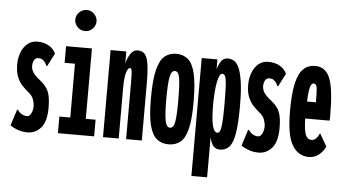

<svg xmlns="http://www.w3.org/2000/svg" viewBox="-55 -771 1860 1035"><g transform="rotate(5 875.0 -254.0)"><path d="M113 10Q84 10 58.5 0.5Q33 -9 19 -20L44 -98L47 -108L53 -105Q58 -98 63.5 -92.5Q69 -87 84 -80Q93 -77 103 -77Q117 -77 125.5 -95Q134 -113 134 -133Q134 -149 127 -169.5Q120 -190 98 -207Q81 -221 64.5 -238.5Q48 -256 37 -283Q26 -310 26 -350Q26 -384 37 -414Q48 -444 70 -463Q92 -482 124 -482Q160 -482 186 -467Q212 -452 224 -426L192 -364L188 -355L182 -358Q179 -366 175 -373Q171 -380 157 -390Q149 -394 136 -394Q123 -394 115 -381.5Q107 -369 107 -349Q107 -329 119 -312Q131 -295 153 -278Q188 -252 201.5 -221.5Q215 -191 215 -133Q215 -57 185.5 -23.5Q156 10 113 10Z M277 0V-90H336V-381H280V-471H420V-90H473V0ZM375 -561Q351 -561 334 -578Q317 -595 317 -618Q317 -641 334 -658Q351 -675 375 -675Q398 -675 415 -658Q432 -641 432 -618Q432 -595 415 -578Q398 -561 375 -561Z M521 0V-471H606V-406Q614 -438 629 -460Q644 -482 667 -482Q689 -482 703 -469.5Q717 -457 724 -419.5Q731 -382 731 -307V0H646V-305Q646 -355 643.5 -369.5Q641 -384 634 -384Q623 -384 614.5 -357.5Q606 -331 606 -273V0Z M876 8Q840 8 814 -11.5Q788 -31 774 -82.5Q760 -134 760 -229Q760 -332 774 -386.5Q788 -441 814 -461.5Q840 -482 876 -482Q912 -482 938 -461.5Q964 -441 977.5 -386.5Q991 -332 991 -229Q991 -134 977.5 -82.5Q964 -31 938 -11.5Q912 8 876 8ZM876 -82Q896 -82 902 -117Q908 -152 908 -231Q908 -317 902 -353Q896 -389 876 -389Q857 -389 850 -353Q843 -317 843 -231Q843 -152 850 -117Q857 -82 876 -82Z M1014 167V-471H1099V-417Q1107 -447 1120 -464Q1133 -481 1155 -481Q1172 -481 1187.5 -472.5Q1203 -464 1215 -438.5Q1227 -413 1234.5 -363.5Q1242 -314 1242 -232Q1242 -136 1233 -83Q1224 -30 1204.5 -9Q1185 12 1155 12Q1132 12 1119.5 -2Q1107 -16 1099 -50V167ZM1131 -77Q1141 -77 1146.5 -87.5Q1152 -98 1155 -130.5Q1158 -163 1158 -229Q1158 -298 1156 -334Q1154 -370 1148.5 -383Q1143 -396 1132 -396Q1116 -396 1106.5 -348Q1097 -300 1097 -213Q1098 -155 1103.5 -126Q1109 -97 1117 -87Q1125 -77 1131 -77Z M1363 10Q1334 10 1308.5 0.5Q1283 -9 1269 -20L1294 -98L1297 -108L1303 -105Q1308 -98 1313.5 -92.5Q1319 -87 1334 -80Q1343 -77 1353 -77Q1367 -77 1375.5 -95Q1384 -113 1384 -133Q1384 -149 1377 -169.5Q1370 -190 1348 -207Q1331 -221 1314.5 -238.5Q1298 -256 1287 -283Q1276 -310 1276 -350Q1276 -384 1287 -414Q1298 -444 1320 -463Q1342 -482 1374 -482Q1410 -482 1436 -467Q1462 -452 1474 -426L1442 -364L1438 -355L1432 -358Q1429 -366 1425 -373Q1421 -380 1407 -390Q1399 -394 1386 -394Q1373 -394 1365 -381.5Q1357 -369 1357 -349Q1357 -329 1369 -312Q1381 -295 1403 -278Q1438 -252 1451.5 -221.5Q1465 -191 1465 -133Q1465 -57 1435.5 -23.5Q1406 10 1363 10Z M1635 10Q1578 10 1545.5 -43.5Q1513 -97 1513 -227Q1513 -324 1526 -379.5Q1539 -435 1564.5 -458.5Q1590 -482 1628 -482Q1684 -482 1707.5 -424Q1731 -366 1731 -226Q1731 -216 1731 -209.5Q1731 -203 1730 -195H1598Q1600 -128 1610 -106Q1620 -84 1639 -83Q1655 -82 1666.5 -94Q1678 -106 1685 -123L1725 -54Q1713 -28 1689.5 -9Q1666 10 1635 10ZM1600 -287H1648Q1648 -340 1645.5 -363.5Q1643 -387 1626 -387Q1603 -387 1600 -287Z"/></g></svg>

Font: Inconsolata UltraCondensed Black
Style: Regular
Weight: 900
Width: 1
Monospace: yes
Designer: Raph Levien, Cyreal, Brenton Simpson
Foundry: Raph Levien, Cyreal, Google
Version: Version 3.001; ttfautohint (v1.8.2.53-6de2)